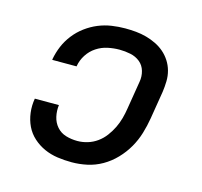

<svg xmlns="http://www.w3.org/2000/svg" viewBox="-85 -631 770 732"><g transform="rotate(15 300.0 -265.0)"><path d="M257 8Q228 8 200.5 4Q173 0 148.5 -11Q124 -22 104 -40Q84 -58 72.5 -82Q61 -106 57.5 -134Q54 -162 59 -190H154Q151 -167 156 -144.5Q161 -122 175.5 -105.5Q190 -89 211.5 -82.5Q233 -76 257 -76Q277 -76 297 -82Q317 -88 334.5 -100.5Q352 -113 365 -130.5Q378 -148 387 -166.5Q396 -185 401.5 -205Q407 -225 410 -245L428 -355Q432 -377 426 -398Q420 -419 404 -432Q388 -445 366.5 -449.5Q345 -454 323 -454Q300 -454 276.5 -449Q253 -444 232.5 -430.5Q212 -417 198.5 -396Q185 -375 181 -351Q181 -351 181 -350.5Q181 -350 181 -350H85Q85 -351 85 -351.5Q85 -352 85 -353Q90 -380 100.5 -405Q111 -430 128.5 -452.5Q146 -475 169 -492Q192 -509 217.5 -519.5Q243 -530 270 -534Q297 -538 323 -538Q345 -538 366 -536Q387 -534 407 -528.5Q427 -523 445.5 -514Q464 -505 479 -492Q494 -479 505 -462Q516 -445 521.5 -425Q527 -405 526.5 -383.5Q526 -362 523 -341L505 -231Q500 -201 491 -171Q482 -141 466 -113Q450 -85 427 -61Q404 -37 376 -21Q348 -5 317.5 1.5Q287 8 257 8Z"/></g></svg>

Font: Iosevka Curly Medium Extended
Style: Italic
Weight: 500
Width: 7
Italic angle: -9°
Monospace: yes
Designer: Belleve Invis
Foundry: Belleve Invis
Version: Version 11.1.0; ttfautohint (v1.8.3)